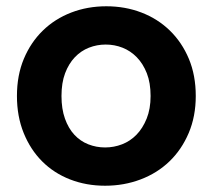

<svg xmlns="http://www.w3.org/2000/svg" viewBox="-20 -583 678 612"><path d="M604 -277Q604 -212 581.5 -159Q559 -106 520 -68.5Q481 -31 428 -11Q375 9 315 9Q255 9 203.5 -11Q152 -31 114.5 -68.5Q77 -106 55.5 -159Q34 -212 34 -277Q34 -343 56 -395.5Q78 -448 116.5 -485.5Q155 -523 207 -543Q259 -563 319 -563Q379 -563 431 -543Q483 -523 521.5 -485.5Q560 -448 582 -395.5Q604 -343 604 -277ZM176 -277Q176 -236 187 -205Q198 -174 217 -153.5Q236 -133 261.5 -123Q287 -113 315 -113Q343 -113 369 -123Q395 -133 415 -153.5Q435 -174 447.5 -205Q460 -236 460 -277Q460 -319 448 -349.5Q436 -380 416 -400.5Q396 -421 370.5 -431Q345 -441 317 -441Q289 -441 263.5 -431Q238 -421 218.5 -400.5Q199 -380 187.5 -349.5Q176 -319 176 -277Z"/></svg>

Font: Poppins SemiBold
Style: Regular
Weight: 600
Designer: Ninad Kale (Devanagari), Jonny Pinhorn (Latin)
Foundry: Indian Type Foundry
Version: Version 3.002 2017